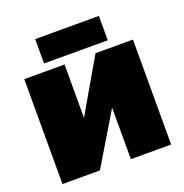

<svg xmlns="http://www.w3.org/2000/svg" viewBox="-131 -846 921 963"><g transform="rotate(-20 330.0 -365.0)"><path d="M620 0H405V-275L240 0H40V-560H255V-275L420 -560H620ZM160 -600V-730H500V-600Z"/></g></svg>

Font: Tektur Black
Style: Regular
Weight: 900
Designer: Adam Jagosz
Foundry: Adam Jagosz
Version: Version 1.005;gftools[0.9.30]